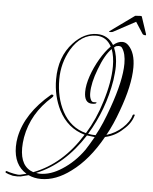

<svg xmlns="http://www.w3.org/2000/svg" viewBox="-71 -657 626 786"><g transform="rotate(5 242.0 -264.0)"><path d="M127 87Q99 87 75 76Q67 78 59 80Q51 82 43 84Q31 86 11 84Q-10 79 -19 74Q-20 73 -20 71Q-20 67 -16 67Q-6 71 13.5 75Q33 79 41 77L66 71Q13 39 13 -36Q13 -46 14 -56Q15 -66 17 -76Q37 -175 138 -260Q139 -261 141 -261Q148 -261 148 -257Q148 -254 143 -249Q61 -177 43 -77Q41 -65 40 -54Q39 -43 39 -33Q39 44 93 62Q211 17 289 -109Q218 -129 182 -199Q153 -257 153 -325Q153 -418 207 -476Q251 -524 304 -524Q349 -524 373 -485Q392 -501 410 -501Q424 -501 435 -490Q464 -461 464 -401Q464 -327 424 -219Q414 -191 402.5 -165Q391 -139 378 -116Q415 -127 443 -153Q471 -179 478 -206Q480 -209 482 -209Q489 -209 486 -205Q477 -172 446 -146Q415 -116 373 -107Q319 -10 249 41Q188 87 127 87ZM294 -116Q332 -178 354 -251Q380 -334 380 -398Q380 -438 369 -468Q342 -442 319 -380Q297 -323 297 -281Q297 -265 302 -255Q306 -245 314 -245Q327 -245 324 -246Q326 -246 326 -244Q326 -238 308 -238Q276 -238 276 -284Q276 -313 288.5 -349.5Q301 -386 321.5 -421Q342 -456 364 -478Q343 -517 302 -517Q239 -517 199 -450Q166 -393 166 -326Q166 -251 196 -195Q230 -132 294 -116ZM334 -111Q348 -136 360.5 -165.5Q373 -195 385 -229Q426 -344 426 -413Q426 -454 411 -476Q407 -483 397 -483Q393 -483 388.5 -482Q384 -481 379 -476L378 -475Q392 -442 392 -399Q392 -386 390.5 -371.5Q389 -357 387 -341Q367 -219 303 -114Q318 -111 334 -111ZM121 66Q165 66 211 36Q261 4 298 -48Q306 -61 314.5 -74.5Q323 -88 331 -103Q323 -104 315 -105Q307 -106 299 -107Q219 18 105 64Q109 65 113 65.5Q117 66 121 66ZM502 -536Q499 -536 495.5 -537Q492 -538 490 -540L459 -588L370 -540Q366 -537 359 -537Q352 -536 352 -539L353 -540L453 -612Q479 -615 480 -612L504 -540Q504 -537 502 -536Z"/></g></svg>

Font: Passions Conflict
Style: Regular
Weight: 400
Designer: Robert E. Leuschke
Foundry: Robert E. Leuschke
Version: Version 1.010; ttfautohint (v1.8.3)